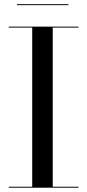

<svg xmlns="http://www.w3.org/2000/svg" viewBox="-20 -874 405 894"><path d="M58.5 -854.5V-850H298.5V-854.5ZM20.5 -4.5V0H345.5V-4.5H225.5V-745.5H345.5V-750H20.5V-745.5H130V-4.5Z"/></svg>

Font: Bodoni* 36pt
Style: Regular
Weight: 400
Version: Version 2.3